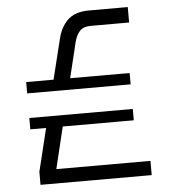

<svg xmlns="http://www.w3.org/2000/svg" viewBox="-51 -746 702 793"><g transform="rotate(-5 300.0 -350.0)"><path d="M85 0V-54L135 -259H204L149 -31L128 -59H546V0ZM63 -232V-279H492V-232ZM63 -381V-428H492V-381ZM171 -406 217 -592Q228 -641 258.5 -670.5Q289 -700 347 -700H508V-636H350Q318 -636 303 -619.5Q288 -603 281 -575L240 -406Z"/></g></svg>

Font: SUSE Thin Light
Style: Regular
Weight: 300
Version: Version 1.000